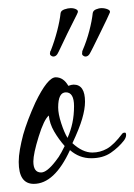

<svg xmlns="http://www.w3.org/2000/svg" viewBox="-20 -434 330 472"><path d="M63 18Q26 18 26 -36Q26 -50 29 -67Q32 -84 37 -103Q47 -138 67 -182Q97 -244 117 -244Q136 -244 148 -223Q156 -226 161 -226Q189 -226 189 -184Q189 -166 182 -142Q175 -118 158 -82Q183 -59 207 -59Q226 -59 243 -68.5Q260 -78 281 -106Q283 -108 287 -108Q290 -108 290 -102Q290 -96 285 -89Q272 -72 252.5 -58.5Q233 -45 204 -45Q175 -45 152 -65Q114 18 63 18ZM146 -95Q154 -113 158 -132Q162 -151 162 -173Q162 -207 142 -207Q123 -207 123 -170Q123 -154 130.5 -131Q138 -108 146 -95ZM81 -10Q95 -10 116 -37Q125 -48 131 -59.5Q137 -71 139 -75Q124 -92 113 -111Q102 -130 100 -150Q88 -140 75 -98Q62 -56 62 -37Q62 -10 81 -10ZM111 -295Q108 -295 105 -297.5Q102 -300 103 -304Q103 -308 105 -310Q114 -333 120.5 -358Q127 -383 129 -402Q130 -408 138.5 -411Q147 -414 154 -414Q162 -414 167.5 -411Q173 -408 171 -403Q170 -400 162.5 -385.5Q155 -371 146 -352.5Q137 -334 130 -319Q123 -304 121 -301Q117 -295 111 -295ZM190 -295Q187 -295 184 -297.5Q181 -300 182 -304Q182 -309 183 -310Q193 -333 199.5 -358Q206 -383 208 -402Q209 -408 216 -411Q223 -414 230 -414Q238 -414 245 -411Q252 -408 250 -403Q249 -400 242 -385.5Q235 -371 226 -352.5Q217 -334 209.5 -319Q202 -304 200 -301Q196 -295 190 -295Z"/></svg>

Font: Lavishly Yours
Style: Regular
Weight: 400
Designer: Robert E. Leuschke
Foundry: Robert E. Leuschke
Version: Version 1.010; ttfautohint (v1.8.3)